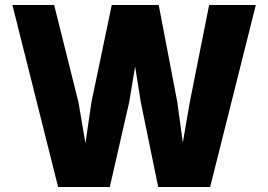

<svg xmlns="http://www.w3.org/2000/svg" viewBox="-20 -753 1080 773"><path d="M30 -733 214 0H422L500 -341L524 -485L547 -341L617 0H826L1010 -733H822L744 -341L716 -179L694 -341L619 -733H430L348 -341L324 -176L296 -341L198 -733Z"/></svg>

Font: Kreadon Extra Bold
Style: Regular
Weight: 800
Designer: kohakuno
Foundry: StudioGnu
Version: Version 1.000;Glyphs 3.1.2 (3151)